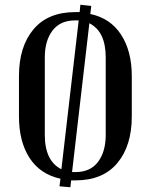

<svg xmlns="http://www.w3.org/2000/svg" viewBox="-20 -751 636 810"><path d="M298 -665Q234 -665 201.5 -622Q169 -579 169 -509V-182Q169 -72 239 -37L312 -665ZM298 -25Q361 -25 393.5 -68Q426 -111 426 -182V-509Q426 -618 357 -653L284 -25ZM536 -430V-260Q536 -136 475 -63Q414 10 298 10H280L277 39L231 35L235 3Q149 -16 104.5 -85Q60 -154 60 -260V-430Q60 -554 121 -627Q182 -700 298 -700H316L319 -731L365 -726L361 -692Q446 -674 491 -604.5Q536 -535 536 -430Z"/></svg>

Font: Trochut
Style: Regular
Weight: 400
Designer: Andreu Balius
Foundry: Andreu Balius
Version: Version 1.001